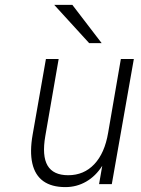

<svg xmlns="http://www.w3.org/2000/svg" viewBox="-20 -752 576 784"><path d="M247 12Q191 12 157 -12.2Q123 -36.5 112 -84.8Q101 -133 113.5 -203.5L167.5 -511H219.5L165 -196.5Q151 -115.5 174.2 -76Q197.5 -36.5 258.5 -36.5Q322.5 -36.5 365 -81.5Q407.5 -126.5 421.5 -209.5L473.5 -511H526.5L436.5 0H384.5L397.5 -75Q371 -33 332 -10.5Q293 12 247 12ZM344 -576 201.5 -732H275.5L395 -576Z"/></svg>

Font: Overpass ExtraLight
Style: Italic
Weight: 250
Italic angle: -10°
Designer: Delve Withrington, Dave Bailey, Thomas Jockin
Foundry: Delve Fonts LLC
Version: Version 4.000